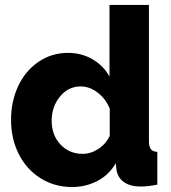

<svg xmlns="http://www.w3.org/2000/svg" viewBox="-20 -750 694 780"><path d="M24.9 -263.2Q24.9 -338.9 54.2 -400.9Q83.5 -462.9 136.7 -499Q189.9 -535.2 256.8 -535.2Q311 -535.2 355.7 -509.3Q400.4 -483.4 424.8 -439V-730H585V-178.2Q585 -154.3 592.5 -144.3Q600.1 -134.3 619.1 -132.8V0Q580.6 7.8 550.8 7.8Q509.3 7.8 483.9 -10Q458.5 -27.8 453.1 -60.1L450.2 -86.9Q423.3 -39.6 375.7 -14.9Q328.1 9.8 272.9 9.8Q201.7 9.8 144.8 -25.9Q87.9 -61.5 56.4 -123.8Q24.9 -186 24.9 -263.2ZM425.8 -198.2V-308.1Q410.6 -347.7 377.4 -373.3Q344.2 -398.9 308.1 -398.9Q257.3 -398.9 223.6 -357.7Q189.9 -316.4 189.9 -259.8Q189.9 -201.2 225.6 -163.1Q261.2 -125 315.9 -125Q349.1 -125 379.6 -145Q410.2 -165 425.8 -198.2Z"/></svg>

Font: Raleway-v4020 ExtraBold
Style: Regular
Weight: 800
Designer: Matt McInerney, Pablo Impallari, Rodrigo Fuenzalida
Foundry: Matt McInerney, Pablo Impallari, Rodrigo Fuenzalida
Version: Version 4.020;PS 004.020;hotconv 1.0.88;makeotf.lib2.5.64775